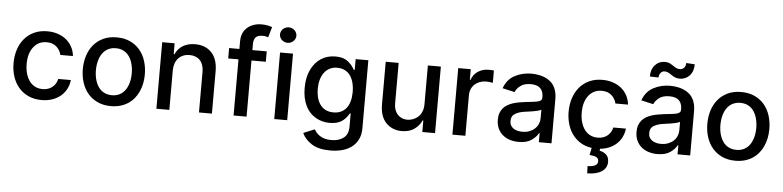

<svg xmlns="http://www.w3.org/2000/svg" viewBox="-52 -1055 6395 1568"><g transform="rotate(5 3145.0 -271.0)"><path d="M46.9 -270.2Q46.9 -327.4 63 -378.7Q79.2 -430 111.2 -468.8Q143.1 -507.5 190.5 -530Q237.9 -552.6 300.1 -552.6Q346.6 -552.6 386 -539.4Q425.4 -526.3 454.9 -502.1Q484.4 -478 502.7 -444.2Q521 -410.5 525.2 -369.3H421.9Q413.4 -407.7 383.2 -435.4Q353 -463.1 301.8 -463.1Q235.4 -463.1 195 -411.9Q154.1 -360.4 154.1 -272.7Q154.1 -249.3 157.5 -225.9Q160.9 -202.4 168.3 -180.9Q175.8 -159.4 187.5 -140.8Q199.2 -122.2 215.6 -108.3Q231.9 -94.5 253.4 -86.6Q274.9 -78.8 301.8 -78.8Q324.6 -78.8 344.3 -85.2Q364 -91.6 379.6 -103.7Q395.2 -115.8 406.1 -133.2Q416.9 -150.6 421.9 -172.6H525.2Q521 -132.8 503.6 -99.3Q486.2 -65.7 457.2 -41.2Q428.3 -16.7 388.8 -2.8Q349.4 11 301.1 11Q240.1 11 192.8 -10.7Q145.6 -32.3 113.1 -70.1Q80.6 -108 63.7 -159.3Q46.9 -210.6 46.9 -270.2Z M869 -552.6Q930.4 -552.6 977.8 -530.9Q1025.2 -509.2 1057.5 -471.2Q1089.8 -433.2 1106.5 -381.6Q1123.2 -329.9 1123.2 -270.2Q1123.2 -231.9 1115.9 -196Q1108.7 -160.2 1094.3 -128.9Q1079.9 -97.7 1058.6 -71.9Q1037.3 -46.2 1009.1 -27.7Q980.8 -9.2 945.8 0.9Q910.9 11 869 11Q807.9 11 760.7 -10.7Q713.4 -32.3 680.9 -70.1Q648.4 -108 631.6 -159.4Q614.7 -210.9 614.7 -270.2Q614.7 -328.1 630.9 -379.4Q647 -430.8 679 -469.3Q710.9 -507.8 758.5 -530.2Q806.1 -552.6 869 -552.6ZM721.9 -270.6Q721.9 -247.5 725.3 -224.3Q728.7 -201 736 -179.7Q743.3 -158.4 754.8 -139.7Q766.3 -121.1 782.8 -107.4Q799.4 -93.8 820.8 -85.9Q842.3 -78.1 869.3 -78.1Q896.3 -78.1 917.4 -85.8Q938.6 -93.4 954.9 -106.9Q971.2 -120.4 982.8 -138.7Q994.3 -157 1001.8 -178.4Q1009.2 -199.9 1012.6 -223.4Q1016 -246.8 1016 -270.6Q1016 -293.7 1012.6 -316.9Q1009.2 -340.2 1002.1 -361.7Q995 -383.2 983.5 -401.8Q971.9 -420.5 955.6 -434.3Q939.3 -448.2 917.8 -456Q896.3 -463.8 869.3 -463.8Q842.7 -463.8 821.2 -456.1Q799.7 -448.5 783.4 -434.8Q767 -421.2 755.3 -402.9Q743.6 -384.6 736.3 -363.1Q729 -341.6 725.5 -318Q721.9 -294.4 721.9 -270.6Z M1241.5 0V-545.5H1343.4V-456.7H1350.1Q1359.7 -478.3 1374.5 -496.1Q1389.2 -513.8 1409.3 -526.3Q1429.3 -538.7 1454.7 -545.6Q1480.1 -552.6 1511 -552.6Q1552.9 -552.6 1586.6 -539.8Q1620.4 -527 1646 -500.4Q1696.7 -447.4 1696.7 -346.9V0H1590.6V-334.2Q1590.6 -364 1582.6 -387.4Q1574.6 -410.9 1559.7 -427Q1544.7 -443.2 1523.3 -451.9Q1501.8 -460.6 1474.8 -460.6Q1443.9 -460.6 1420.1 -450.3Q1396.3 -440 1380.3 -421.9Q1364.3 -403.8 1356 -378.7Q1347.7 -353.7 1347.7 -323.9V0Z M1874.3 -545.5V-608.7Q1874.3 -659.8 1897 -693.9Q1919.7 -727.6 1956.5 -744.5Q1993.3 -761.4 2036.2 -761.4Q2068.5 -761.4 2091.3 -756.2Q2114 -751.1 2125 -746.8L2100.1 -660.9Q2092.7 -663.4 2081.1 -666.2Q2069.6 -669 2052.6 -669Q2013.8 -669 1997.3 -650Q1980.8 -631 1980.8 -594.5V-545.5H2098.4V-460.2H1980.8V0H1874.3V-460.2H1790.1V-545.5Z M2207.7 0V-545.5H2313.9V0ZM2194.2 -692.8Q2194.2 -706.7 2199.8 -718.2Q2205.3 -729.8 2214.5 -738.3Q2223.7 -746.8 2236 -751.6Q2248.2 -756.4 2261.4 -756.4Q2274.9 -756.4 2286.9 -751.6Q2299 -746.8 2308.2 -738.3Q2317.5 -729.8 2323 -718.2Q2328.5 -706.7 2328.5 -692.8Q2328.5 -679.3 2323 -667.8Q2317.5 -656.2 2308.1 -647.7Q2298.7 -639.2 2286.6 -634.4Q2274.5 -629.6 2261.4 -629.6Q2248.2 -629.6 2236.2 -634.4Q2224.1 -639.2 2214.8 -647.7Q2205.6 -656.2 2199.9 -667.8Q2194.2 -679.3 2194.2 -692.8Z M2432.9 -274.9Q2432.9 -361.9 2462.7 -424Q2492.9 -486.9 2543.7 -519.7Q2594.5 -552.6 2661.6 -552.6Q2713.4 -552.6 2744 -535.9Q2759.6 -527.3 2771.7 -517.2Q2783.7 -507.1 2792.8 -496.4Q2801.8 -485.8 2808.4 -475.7Q2815 -465.6 2819.6 -457H2827.4V-545.5H2931.5V12.1Q2931.5 66.1 2911.9 104.8Q2892.4 143.5 2858.8 168.1Q2825.3 192.8 2780.5 204.4Q2735.8 215.9 2685.4 215.9Q2587.4 215.9 2531.6 179.3Q2475.1 142.4 2453.5 92.3L2544.7 54.7Q2551.8 66.4 2562.5 79.7Q2573.2 93 2589.7 104.2Q2606.2 115.4 2629.8 122.9Q2653.4 130.3 2686.4 130.3Q2747.5 130.3 2786.2 101.2Q2825.6 72.1 2825.6 7.8V-99.4H2818.9Q2805 -75.6 2789.2 -58.4Q2773.4 -41.2 2754.4 -30Q2735.4 -18.8 2712.4 -13.5Q2689.3 -8.2 2660.9 -8.2Q2596.9 -8.2 2545.1 -38.7Q2519.2 -54 2498.4 -76.3Q2477.6 -98.7 2463.1 -128.4Q2448.5 -158 2440.7 -194.6Q2432.9 -231.2 2432.9 -274.9ZM2540.1 -276.3Q2540.1 -241.5 2547.9 -209Q2555.8 -176.5 2572.8 -151.5Q2589.8 -126.4 2617.4 -111.3Q2644.9 -96.2 2684.3 -96.2Q2719.1 -96.2 2745.6 -108.5Q2772 -120.7 2790.1 -144Q2808.2 -167.3 2817.5 -200.6Q2826.7 -234 2826.7 -276.3Q2826.7 -299.4 2823.5 -322.1Q2820.3 -344.8 2813.4 -365.6Q2806.5 -386.4 2795.5 -403.9Q2784.4 -421.5 2768.6 -434.5Q2752.8 -447.4 2731.9 -454.9Q2710.9 -462.4 2684.3 -462.4Q2648.4 -462.4 2621.4 -448Q2594.5 -433.6 2576.3 -408.6Q2558.2 -383.5 2549.2 -349.6Q2540.1 -315.7 2540.1 -276.3Z M3073.9 -198.5V-545.5H3180V-211.3Q3180 -185.7 3187.3 -163.5Q3194.6 -141.3 3208.8 -124.8Q3223 -108.3 3243.6 -98.9Q3264.2 -89.5 3291.2 -89.5Q3321 -89.5 3350.9 -104.4Q3365.8 -111.9 3378.4 -123.2Q3391 -134.6 3400 -149.7Q3409.1 -164.8 3414.2 -183.9Q3419.4 -203.1 3419.4 -226.2V-545.5H3525.9V0H3421.5V-94.5H3415.8Q3397 -51.5 3355.8 -22Q3315 7.1 3252.8 7.1Q3175.4 7.1 3124.3 -45.1Q3073.9 -96.6 3073.9 -198.5Z M3668.3 -545.5H3771V-458.8H3776.6Q3784.1 -481.5 3797.9 -499.1Q3811.8 -516.7 3830.1 -528.8Q3848.4 -540.8 3870 -547.2Q3891.7 -553.6 3915.1 -553.6Q3920.5 -553.6 3926.7 -553.4Q3932.9 -553.3 3939.1 -553.1Q3945.3 -552.9 3950.8 -552.4Q3956.3 -551.8 3960.2 -551.1V-449.6Q3957 -450.6 3951.2 -451.7Q3945.3 -452.8 3937.9 -453.8Q3930.4 -454.9 3921.9 -455.4Q3913.4 -456 3904.8 -456Q3877.5 -456 3853.7 -447.3Q3829.9 -438.6 3812.3 -422.6Q3794.7 -406.6 3784.6 -383.9Q3774.5 -361.2 3774.5 -333.1V0H3668.3Z M4236.2 -317.1Q4273.1 -321.4 4299.2 -324.2Q4325.3 -327.1 4341.8 -331.5Q4358.3 -335.9 4366.1 -343.9Q4373.9 -351.9 4373.9 -366.5V-369Q4373.9 -416.9 4348.5 -441.8Q4323.2 -466.6 4270.2 -466.6Q4216.6 -466.6 4186.1 -443.2Q4155.2 -419.7 4143.5 -390.6L4043.7 -413.4Q4070.3 -487.6 4132.8 -520.2Q4195 -552.6 4268.8 -552.6Q4284.8 -552.6 4302.6 -550.8Q4320.3 -549 4338.2 -544.9Q4356.2 -540.8 4373.8 -534.1Q4391.3 -527.3 4407.3 -517Q4423.7 -506.7 4437.1 -492.5Q4450.6 -478.3 4460.2 -459.3Q4469.8 -440.3 4475.1 -416.2Q4480.5 -392 4480.5 -362.2V0H4376.8V-74.6H4372.5Q4357.2 -44.4 4318.2 -16Q4279.5 12.1 4211.3 12.1Q4172.6 12.1 4138.8 1.2Q4105.1 -9.6 4080.3 -30.7Q4055.4 -51.8 4041.2 -82.9Q4027 -114 4027 -154.1Q4027 -185.4 4035.3 -208.6Q4043.7 -231.9 4058.4 -248.9Q4073.2 -266 4093 -277.7Q4112.9 -289.4 4136.2 -297.1Q4159.4 -304.7 4185 -309.3Q4210.6 -313.9 4236.2 -317.1ZM4131 -152.7Q4131 -131 4139.9 -115.8Q4148.8 -100.5 4163.5 -91.1Q4178.3 -81.7 4196.7 -77.4Q4215.2 -73.2 4234.4 -73.2Q4267.8 -73.2 4293.7 -83.5Q4319.6 -93.8 4337.5 -110.8Q4355.5 -127.8 4364.9 -150.2Q4374.3 -172.6 4374.3 -196.7V-267Q4370.7 -263.5 4361.5 -260.1Q4352.3 -256.7 4340 -253.9Q4327.8 -251.1 4313.7 -248.6Q4299.7 -246.1 4286.4 -244.1Q4273.1 -242.2 4261.5 -240.6Q4250 -239 4242.9 -237.9Q4197.4 -232.6 4164.1 -213.8Q4131 -195.3 4131 -152.7Z M4850.5 -552.6Q4897 -552.6 4936.4 -539.4Q4975.9 -526.3 5005.3 -502.1Q5034.8 -478 5053.1 -444.2Q5071.4 -410.5 5075.6 -369.3H4972.3Q4963.8 -407.7 4933.6 -435.4Q4903.4 -463.1 4852.3 -463.1Q4785.9 -463.1 4745.4 -411.9Q4704.5 -360.4 4704.5 -272.7Q4704.5 -249.3 4707.9 -225.9Q4711.3 -202.4 4718.8 -180.9Q4726.2 -159.4 4737.9 -140.8Q4749.6 -122.2 4766 -108.3Q4782.3 -94.5 4803.8 -86.6Q4825.3 -78.8 4852.3 -78.8Q4875 -78.8 4894.7 -85.2Q4914.4 -91.6 4930 -103.7Q4945.7 -115.8 4956.5 -133.2Q4967.3 -150.6 4972.3 -172.6H5075.6Q5071.7 -136 5056.5 -104.4Q5041.2 -72.8 5016.2 -48.8Q4991.1 -24.9 4956.9 -9.6Q4922.6 5.7 4880.3 9.6L4877.1 26.3Q4907.7 30.9 4931.1 51.1Q4954.2 71 4954.2 111.2Q4954.2 135.3 4943.7 155.2Q4933.2 175.1 4912.8 189.1Q4892.4 203.1 4862 210.9Q4831.7 218.8 4792.3 218.8L4790.1 159.4Q4808.6 159.4 4823.9 156.8Q4839.1 154.1 4850.1 148.6Q4861.2 143.1 4867.2 134.6Q4873.2 126.1 4873.2 114.3Q4873.2 102.6 4869 94.5Q4864.7 86.3 4855.6 80.8Q4846.6 75.3 4832.6 72.3Q4818.5 69.2 4798.7 67.5L4810.7 8.5Q4757.5 1.1 4717.3 -24Q4677.2 -49 4650.6 -86.5Q4623.9 -123.9 4610.6 -171.2Q4597.3 -218.4 4597.3 -270.2Q4597.3 -327.4 4613.5 -378.7Q4629.6 -430 4661.6 -468.8Q4693.5 -507.5 4740.9 -530Q4788.4 -552.6 4850.5 -552.6Z M5373.2 -317.1Q5410.2 -321.4 5436.3 -324.2Q5462.4 -327.1 5478.9 -331.5Q5495.4 -335.9 5503.2 -343.9Q5511 -351.9 5511 -366.5V-369Q5511 -416.9 5485.6 -441.8Q5460.2 -466.6 5407.3 -466.6Q5353.7 -466.6 5323.2 -443.2Q5292.3 -419.7 5280.5 -390.6L5180.8 -413.4Q5207.4 -487.6 5269.9 -520.2Q5332 -552.6 5405.9 -552.6Q5421.9 -552.6 5439.6 -550.8Q5457.4 -549 5475.3 -544.9Q5493.3 -540.8 5510.8 -534.1Q5528.4 -527.3 5544.4 -517Q5560.7 -506.7 5574.2 -492.5Q5587.7 -478.3 5597.3 -459.3Q5606.9 -440.3 5612.2 -416.2Q5617.5 -392 5617.5 -362.2V0H5513.8V-74.6H5509.6Q5494.3 -44.4 5455.3 -16Q5416.5 12.1 5348.4 12.1Q5309.7 12.1 5275.9 1.2Q5242.2 -9.6 5217.3 -30.7Q5192.5 -51.8 5178.3 -82.9Q5164.1 -114 5164.1 -154.1Q5164.1 -185.4 5172.4 -208.6Q5180.8 -231.9 5195.5 -248.9Q5210.2 -266 5230.1 -277.7Q5250 -289.4 5273.3 -297.1Q5296.5 -304.7 5322.1 -309.3Q5347.7 -313.9 5373.2 -317.1ZM5371.4 -73.2Q5404.8 -73.2 5430.8 -83.5Q5456.7 -93.8 5474.6 -110.8Q5492.5 -127.8 5502 -150.2Q5511.4 -172.6 5511.4 -196.7V-267Q5507.8 -263.5 5498.6 -260.1Q5489.3 -256.7 5477.1 -253.9Q5464.8 -251.1 5450.8 -248.6Q5436.8 -246.1 5423.5 -244.1Q5410.2 -242.2 5398.6 -240.6Q5387.1 -239 5380 -237.9Q5334.5 -232.6 5301.1 -213.8Q5268.1 -195.3 5268.1 -152.7Q5268.1 -131 5277 -115.8Q5285.9 -100.5 5300.6 -91.1Q5315.3 -81.7 5333.8 -77.4Q5352.3 -73.2 5371.4 -73.2ZM5265.3 -707.7Q5296.9 -742.9 5343.8 -742.9Q5358.7 -742.9 5370.9 -740.1Q5383.2 -737.2 5393.1 -731.2Q5403.1 -725.1 5412.6 -719.3Q5422.2 -713.4 5431.5 -707Q5448.9 -695 5473.4 -695Q5483.7 -695 5492.2 -699Q5500.7 -703.1 5506.7 -710.4Q5512.8 -717.7 5516.3 -727.6Q5519.9 -737.6 5519.9 -749.3L5589.8 -744.7Q5589.8 -685.4 5557.9 -651.6Q5525.6 -617.5 5479.4 -617.2Q5462.4 -617.2 5449.8 -620.7Q5437.1 -624.3 5427 -629.6Q5416.9 -634.9 5408.4 -641.3Q5399.9 -647.7 5391.2 -653.1Q5382.5 -658.4 5372.5 -661.9Q5362.6 -665.5 5349.8 -665.5Q5340.2 -665.5 5331.9 -661.4Q5323.5 -657.3 5317.5 -650Q5311.4 -642.8 5308.1 -633Q5304.7 -623.2 5304.7 -611.5L5233.3 -613.6Q5233.3 -672.6 5265.3 -707.7Z M5988.6 -552.6Q6050.1 -552.6 6097.5 -530.9Q6144.9 -509.2 6177.2 -471.2Q6209.5 -433.2 6226.2 -381.6Q6242.9 -329.9 6242.9 -270.2Q6242.9 -231.9 6235.6 -196Q6228.3 -160.2 6214 -128.9Q6199.6 -97.7 6178.3 -71.9Q6157 -46.2 6128.7 -27.7Q6100.5 -9.2 6065.5 0.9Q6030.5 11 5988.6 11Q5927.6 11 5880.3 -10.7Q5833.1 -32.3 5800.6 -70.1Q5768.1 -108 5751.2 -159.4Q5734.4 -210.9 5734.4 -270.2Q5734.4 -328.1 5750.5 -379.4Q5766.7 -430.8 5798.7 -469.3Q5830.6 -507.8 5878.2 -530.2Q5925.8 -552.6 5988.6 -552.6ZM5841.6 -270.6Q5841.6 -247.5 5845 -224.3Q5848.4 -201 5855.6 -179.7Q5862.9 -158.4 5874.5 -139.7Q5886 -121.1 5902.5 -107.4Q5919 -93.8 5940.5 -85.9Q5962 -78.1 5989 -78.1Q6016 -78.1 6037.1 -85.8Q6058.2 -93.4 6074.6 -106.9Q6090.9 -120.4 6102.5 -138.7Q6114 -157 6121.4 -178.4Q6128.9 -199.9 6132.3 -223.4Q6135.7 -246.8 6135.7 -270.6Q6135.7 -293.7 6132.3 -316.9Q6128.9 -340.2 6121.8 -361.7Q6114.7 -383.2 6103.2 -401.8Q6091.6 -420.5 6075.3 -434.3Q6058.9 -448.2 6037.5 -456Q6016 -463.8 5989 -463.8Q5962.4 -463.8 5940.9 -456.1Q5919.4 -448.5 5903.1 -434.8Q5886.7 -421.2 5875 -402.9Q5863.3 -384.6 5856 -363.1Q5848.7 -341.6 5845.2 -318Q5841.6 -294.4 5841.6 -270.6Z"/></g></svg>

Font: Inter P Medium
Style: Regular
Weight: 500
Designer: Rasmus Andersson
Foundry: rsms
Version: Version 3.018;git-588b23468